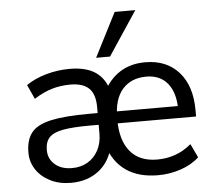

<svg xmlns="http://www.w3.org/2000/svg" viewBox="-53 -813 985 880"><g transform="rotate(-5 439.5 -372.5)"><path d="M239 9Q185 9 143.5 -12Q102 -33 79 -68Q56 -103 56 -146Q56 -204 82.5 -237.5Q109 -271 173 -285Q237 -299 347 -299H397V-245H347Q267 -245 222.5 -236.5Q178 -228 159.5 -207.5Q141 -187 141 -150Q141 -110 170.5 -84Q200 -58 250 -58Q290 -58 321 -76Q352 -94 370 -127.5Q388 -161 388 -205V-326Q388 -386 360 -413Q332 -440 275 -440Q229 -440 189 -428Q149 -416 107 -389L77 -455Q116 -482 169 -497Q222 -512 277 -512Q354 -512 397.5 -481.5Q441 -451 456 -391H430Q460 -450 509 -481Q558 -512 625 -512Q723 -512 779.5 -448.5Q836 -385 836 -273V-244H463V-299H774L757 -284Q757 -360 722.5 -403Q688 -446 624 -446Q555 -446 515 -401Q475 -356 475 -268V-261Q475 -166 517.5 -114.5Q560 -63 642 -63Q685 -63 724 -76.5Q763 -90 799 -120L829 -57Q795 -25 744 -8Q693 9 640 9Q551 9 493.5 -30.5Q436 -70 412 -145H435Q419 -72 367 -31.5Q315 9 239 9ZM403 -552 506 -754H601L467 -552Z"/></g></svg>

Font: Mulish Medium
Style: Regular
Weight: 500
Designer: Vernon Adams
Foundry: Vernon Adams
Version: Version 3.603; ttfautohint (v1.8.3)